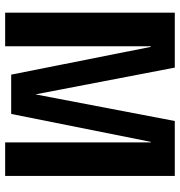

<svg xmlns="http://www.w3.org/2000/svg" viewBox="4 -720 715 764"><g transform="rotate(90 362.0 -337.5)"><path d="M30 0V-675H248.5L355 -120.5L461 -675H679.5V0H546V-579.5H544L433 -24H276.5L166 -579.5H163.5V0Z"/></g></svg>

Font: Anybody SemiBold
Style: Regular
Weight: 600
Designer: Tyler Finck
Foundry: Etcetera Type Company
Version: Version 1.010; ttfautohint (v1.8.3) -l 8 -r 50 -G 200 -x 14 